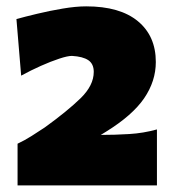

<svg xmlns="http://www.w3.org/2000/svg" viewBox="-20 -929 544 598"><path d="M34.7 -351.6V-481.4Q55.7 -491.2 78.6 -505.6Q101.6 -520 119.6 -532.2Q189.9 -583 231 -623Q272 -663.1 272 -705.1Q272 -730 255.1 -741.5Q238.3 -752.9 204.1 -754.9Q190.4 -754.9 164.6 -746.3Q138.7 -737.8 107.4 -723.9Q76.2 -710 45.9 -693.4L31.2 -869.6Q57.6 -877 96.2 -886.2Q134.8 -895.5 175.5 -902.3Q216.3 -909.2 248.5 -909.2Q353.5 -909.2 409.4 -863Q465.3 -816.9 465.3 -735.8Q465.3 -676.3 429 -623Q392.6 -569.8 310.5 -519L293.9 -508.8Q337.9 -508.8 382.3 -511.5Q426.8 -514.2 468.8 -525.9V-351.6Z"/></svg>

Font: Pinar DS1 Black
Style: Regular
Weight: 900
Designer: Amin Abedi
Version: Version 3.000